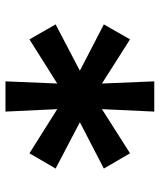

<svg xmlns="http://www.w3.org/2000/svg" viewBox="38 -706 573 688"><g transform="rotate(-90 324.0 -362.5)"><path d="M63.5 -276.4 229.5 -362.3 63.5 -449.2 118.2 -543 276.4 -443.4 267.6 -628.9H376L368.2 -443.4L526.4 -543L580.1 -449.2L414.1 -362.3L580.1 -276.4L526.4 -182.6L368.2 -283.2L376 -95.7H267.6L276.4 -283.2L118.2 -182.6Z"/></g></svg>

Font: GenEi M Gothic v2 Medium
Style: Regular
Weight: 500
Version: Version 2.0